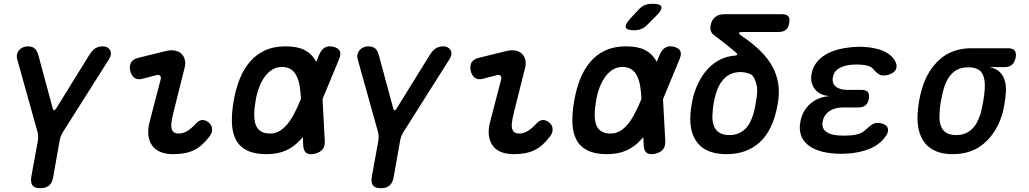

<svg xmlns="http://www.w3.org/2000/svg" viewBox="-20 -805 5440 1015"><path d="M193 190Q164 190 152.5 176Q141 162 145 132L180 -60Q182 -74 181.5 -87Q181 -100 177 -112L70 -495Q67 -509 70.5 -520.5Q74 -532 82 -541Q90 -550 102 -555Q114 -560 126 -560Q148 -560 161.5 -550.5Q175 -541 182 -516L258 -235Q261 -222 266 -222Q271 -222 279 -235L453 -516Q469 -541 485.5 -550.5Q502 -560 524 -560Q536 -560 546 -555Q556 -550 561.5 -541Q567 -532 566.5 -520.5Q566 -509 558 -495L316 -112Q308 -100 302.5 -87Q297 -74 295 -60L261 132Q256 162 239 176Q222 190 193 190Z M730 -388Q706 -382 690 -394Q674 -406 668 -432Q663 -458 673 -475Q683 -492 710 -499L856 -535Q884 -542 905.5 -537.5Q927 -533 940 -520Q953 -507 957.5 -487Q962 -467 955 -443L897 -211Q888 -176 886 -154.5Q884 -133 888.5 -121Q893 -109 902 -104Q911 -99 924 -99Q949 -99 971 -113Q993 -127 1014 -150Q1032 -170 1049.5 -170.5Q1067 -171 1084 -157Q1101 -142 1101.5 -122Q1102 -102 1087 -83Q1068 -58 1048 -40Q1028 -22 1005 -11Q982 0 955 5Q928 10 894 10Q858 10 830 -1Q802 -12 785.5 -34Q769 -56 764.5 -88.5Q760 -121 772 -165L829 -384Q833 -397 826.5 -404Q820 -411 808 -408Z M1697 -59Q1698 -31 1685 -15Q1672 1 1643 8Q1614 14 1599.5 3.5Q1585 -7 1583 -35L1581 -80Q1575 -73 1568 -66Q1536 -30 1492.5 -10Q1449 10 1388 10Q1325 10 1285.5 -10Q1246 -30 1227 -66.5Q1208 -103 1206 -154.5Q1204 -206 1215 -270Q1226 -334 1247 -387Q1268 -440 1301 -478.5Q1334 -517 1380.5 -538.5Q1427 -560 1489 -560Q1550 -560 1587 -542Q1624 -524 1644 -491Q1648 -485 1652 -478L1667 -515Q1679 -543 1697.5 -553.5Q1716 -564 1742 -558Q1769 -551 1776.5 -535Q1784 -519 1772 -491L1685 -281ZM1571 -282Q1569 -321 1564 -352Q1558 -384 1546.5 -406Q1535 -428 1516.5 -439.5Q1498 -451 1470 -451Q1443 -451 1420.5 -437.5Q1398 -424 1380.5 -400.5Q1363 -377 1350 -343.5Q1337 -310 1331 -270Q1324 -231 1324 -199Q1324 -167 1332 -145Q1340 -123 1359 -111Q1378 -99 1407 -99Q1436 -99 1459 -113Q1482 -127 1501.5 -151.5Q1521 -176 1538 -210Q1555 -243 1571 -282Z M1993 190Q1964 190 1952.5 176Q1941 162 1945 132L1980 -60Q1982 -74 1981.5 -87Q1981 -100 1977 -112L1870 -495Q1867 -509 1870.5 -520.5Q1874 -532 1882 -541Q1890 -550 1902 -555Q1914 -560 1926 -560Q1948 -560 1961.5 -550.5Q1975 -541 1982 -516L2058 -235Q2061 -222 2066 -222Q2071 -222 2079 -235L2253 -516Q2269 -541 2285.5 -550.5Q2302 -560 2324 -560Q2336 -560 2346 -555Q2356 -550 2361.5 -541Q2367 -532 2366.5 -520.5Q2366 -509 2358 -495L2116 -112Q2108 -100 2102.5 -87Q2097 -74 2095 -60L2061 132Q2056 162 2039 176Q2022 190 1993 190Z M2530 -388Q2506 -382 2490 -394Q2474 -406 2468 -432Q2463 -458 2473 -475Q2483 -492 2510 -499L2656 -535Q2684 -542 2705.5 -537.5Q2727 -533 2740 -520Q2753 -507 2757.5 -487Q2762 -467 2755 -443L2697 -211Q2688 -176 2686 -154.5Q2684 -133 2688.5 -121Q2693 -109 2702 -104Q2711 -99 2724 -99Q2749 -99 2771 -113Q2793 -127 2814 -150Q2832 -170 2849.5 -170.5Q2867 -171 2884 -157Q2901 -142 2901.5 -122Q2902 -102 2887 -83Q2868 -58 2848 -40Q2828 -22 2805 -11Q2782 0 2755 5Q2728 10 2694 10Q2658 10 2630 -1Q2602 -12 2585.5 -34Q2569 -56 2564.5 -88.5Q2560 -121 2572 -165L2629 -384Q2633 -397 2626.5 -404Q2620 -411 2608 -408Z M3404 -676Q3388 -659 3370.5 -652Q3353 -645 3333 -645Q3293 -645 3288 -660Q3283 -675 3313 -708L3354 -752Q3372 -772 3389.5 -778.5Q3407 -785 3430 -785Q3472 -785 3476.5 -769Q3481 -753 3450 -722ZM3497 -59Q3498 -31 3485 -15Q3472 1 3443 8Q3414 14 3399.5 3.5Q3385 -7 3383 -35L3381 -80Q3375 -73 3368 -66Q3336 -30 3292.5 -10Q3249 10 3188 10Q3125 10 3085.5 -10Q3046 -30 3027 -66.5Q3008 -103 3006 -154.5Q3004 -206 3015 -270Q3026 -334 3047 -387Q3068 -440 3101 -478.5Q3134 -517 3180.5 -538.5Q3227 -560 3289 -560Q3350 -560 3387 -542Q3424 -524 3444 -491Q3448 -485 3452 -478L3467 -515Q3479 -543 3497.5 -553.5Q3516 -564 3542 -558Q3569 -551 3576.5 -535Q3584 -519 3572 -491L3485 -281ZM3371 -282Q3369 -321 3364 -352Q3358 -384 3346.5 -406Q3335 -428 3316.5 -439.5Q3298 -451 3270 -451Q3243 -451 3220.5 -437.5Q3198 -424 3180.5 -400.5Q3163 -377 3150 -343.5Q3137 -310 3131 -270Q3124 -231 3124 -199Q3124 -167 3132 -145Q3140 -123 3159 -111Q3178 -99 3207 -99Q3236 -99 3259 -113Q3282 -127 3301.5 -151.5Q3321 -176 3338 -210Q3355 -243 3371 -282Z M3901 -615Q3956 -578 3996.5 -539Q4037 -500 4061.5 -456.5Q4086 -413 4094 -363Q4102 -313 4091 -253Q4067 -117 3996.5 -53Q3926 11 3818 10Q3717 9 3670 -46.5Q3623 -102 3630 -201Q3632 -226 3636.5 -253.5Q3641 -281 3648 -306Q3661 -349 3681.5 -385Q3702 -421 3729 -448Q3756 -475 3790.5 -491.5Q3825 -508 3864 -511Q3875 -512 3877 -515.5Q3879 -519 3872 -526Q3848 -547 3819 -570Q3790 -593 3754 -620Q3743 -628 3738.5 -640Q3734 -652 3736 -667Q3741 -699 3760 -714.5Q3779 -730 3810 -730H4114Q4138 -730 4147.5 -718.5Q4157 -707 4152 -683Q4149 -660 4135 -648Q4121 -636 4097 -636H3911Q3889 -636 3886.5 -631.5Q3884 -627 3901 -615ZM3968 -390Q3960 -410 3937.5 -417Q3915 -424 3895 -424Q3844 -424 3811.5 -392.5Q3779 -361 3764 -308Q3757 -283 3752.5 -257.5Q3748 -232 3747 -207Q3742 -151 3764 -121Q3786 -91 3837 -91Q3889 -91 3924 -128Q3959 -165 3974 -253Q3978 -276 3980.5 -294Q3983 -312 3983 -328Q3983 -344 3979 -358.5Q3975 -373 3968 -390Z M4714 -478Q4721 -464 4719.5 -450.5Q4718 -437 4708.5 -427.5Q4699 -418 4683.5 -412Q4668 -406 4647 -406Q4639 -406 4633 -409Q4627 -412 4621 -416Q4615 -420 4609.5 -426Q4604 -432 4597 -439Q4589 -450 4573 -455.5Q4557 -461 4533 -463Q4520 -464 4508 -464Q4496 -464 4484 -463Q4442 -460 4415 -443.5Q4388 -427 4383 -396Q4377 -366 4397.5 -348Q4418 -330 4459 -330H4534Q4558 -330 4567.5 -318.5Q4577 -307 4573 -283Q4569 -259 4555 -248Q4541 -237 4517 -237H4438Q4393 -237 4364 -217Q4335 -197 4329 -162Q4323 -128 4345.5 -110Q4368 -92 4412 -89Q4427 -88 4442.5 -88Q4458 -88 4473 -89Q4502 -91 4523 -98.5Q4544 -106 4558 -121Q4566 -128 4573 -134Q4580 -140 4586.5 -144.5Q4593 -149 4600.5 -152Q4608 -155 4617 -155Q4637 -155 4651 -149Q4665 -143 4670.5 -133.5Q4676 -124 4674 -110.5Q4672 -97 4660 -82Q4631 -41 4578.5 -19Q4526 3 4457 7Q4442 8 4426.5 8Q4411 8 4396 7Q4347 4 4310 -8Q4273 -20 4248 -41.5Q4223 -63 4213.5 -93Q4204 -123 4211 -160Q4221 -219 4263 -256Q4305 -293 4367 -297Q4315 -300 4288.5 -333Q4262 -366 4270 -414Q4276 -447 4295 -472.5Q4314 -498 4344 -516Q4374 -534 4413.5 -544Q4453 -554 4500 -557Q4513 -558 4525 -558Q4537 -558 4549 -557Q4612 -553 4654 -533.5Q4696 -514 4714 -478Z M5290 -450H5210Q5260 -441 5281 -404Q5302 -367 5297 -310Q5295 -284 5290.5 -257.5Q5286 -231 5279 -204Q5251 -108 5184.5 -49Q5118 10 5016 10Q4965 10 4928.5 -5.5Q4892 -21 4869.5 -49Q4847 -77 4837.5 -116.5Q4828 -156 4831 -204Q4833 -237 4838.5 -270Q4844 -303 4854 -336Q4882 -432 4948 -491Q5014 -550 5116 -550H5309Q5334 -550 5344 -537.5Q5354 -525 5349 -500Q5344 -475 5329.5 -462.5Q5315 -450 5290 -450ZM5035 -91Q5061 -91 5081 -99Q5101 -107 5117 -121.5Q5133 -136 5144 -157Q5155 -178 5164 -204Q5172 -237 5178 -270Q5184 -303 5186 -336Q5189 -393 5169.5 -421Q5150 -449 5098 -449Q5047 -449 5015.5 -419Q4984 -389 4969 -336Q4960 -303 4954 -270Q4948 -237 4947 -204Q4943 -151 4963.5 -121Q4984 -91 5035 -91Z"/></svg>

Font: Maple Mono SemiBold
Style: Italic
Weight: 600
Italic angle: -10°
Monospace: yes
Designer: subframe7536
Version: Version 7.000